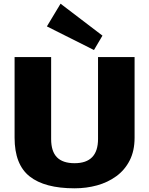

<svg xmlns="http://www.w3.org/2000/svg" viewBox="-20 -1009 808 1040"><path d="M384 11Q222 11 140.5 -53.5Q59 -118 59 -263V-700H257V-256Q257 -189 288.5 -157Q320 -125 384 -125Q511 -125 511 -256V-700H709V-263Q709 -192 682.5 -140Q656 -88 610 -54.5Q564 -21 506 -5Q448 11 384 11ZM535 -816 489 -738 234 -866 308 -989Z"/></svg>

Font: Pathway Extreme ExtraBold
Style: Regular
Weight: 800
Designer: Eduardo Rodriguez Tunni
Foundry: Eduardo Rodriguez Tunni
Version: Version 1.001;gftools[0.9.26]